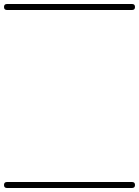

<svg xmlns="http://www.w3.org/2000/svg" viewBox="-35 -575 695 960"><path d="M0 -555Q156 -555 312.5 -555Q469 -555 625 -555Q640 -555 640 -540Q640 -525 625 -525Q469 -525 312.5 -525Q156 -525 0 -525Q-15 -525 -15 -540Q-15 -555 0 -555ZM0 335Q156 335 312.5 335Q469 335 625 335Q640 335 640 350Q640 365 625 365Q469 365 312.5 365Q156 365 0 365Q-15 365 -15 350Q-15 335 0 335Z"/></svg>

Font: FRB American Cursive Just Guidelines
Style: Italic
Weight: 400
Italic angle: -25°
Version: Version 2.0;Modular Font Editor K font №1